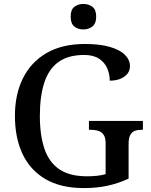

<svg xmlns="http://www.w3.org/2000/svg" viewBox="-20 -948 769 978"><path d="M407 10Q289 10 211 -36Q133 -82 94.5 -164.5Q56 -247 56 -358Q56 -466 96.5 -548.5Q137 -631 216.5 -677.5Q296 -724 413 -724Q489 -724 540 -709Q591 -694 616.5 -668.5Q642 -643 642 -611Q642 -578 613 -557.5Q584 -537 539 -537Q539 -571 526 -600.5Q513 -630 484.5 -649Q456 -668 409 -668Q327 -668 277.5 -632Q228 -596 205.5 -526.5Q183 -457 183 -358Q183 -259 206.5 -190Q230 -121 282.5 -85.5Q335 -50 423 -50Q449 -50 473.5 -52.5Q498 -55 518 -61V-218Q518 -247 507.5 -262Q497 -277 479.5 -282Q462 -287 439 -287H433V-332H708V-287H701Q682 -287 667 -281.5Q652 -276 643.5 -260.5Q635 -245 635 -214V-38Q583 -14 528 -2Q473 10 407 10ZM405 -798Q377 -798 358.5 -813Q340 -828 340 -863Q340 -899 359 -913.5Q378 -928 405 -928Q431 -928 450.5 -913.5Q470 -899 470 -863Q470 -828 450.5 -813Q431 -798 405 -798Z"/></svg>

Font: Noto Serif Armenian Medium
Style: Regular
Weight: 500
Version: Version 2.007